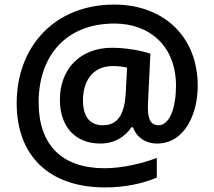

<svg xmlns="http://www.w3.org/2000/svg" viewBox="-20 -734 938 840"><path d="M845 -358C845 -578 692 -714 480 -714C217 -714 53 -528 53 -283C53 -51 196 86 440 86C527 86 604 69 666 43V-43C600 -18 515 2 437 2C250 2 149 -101 149 -286C149 -486 265 -631 481 -631C635 -631 750 -532 750 -359C750 -264 723 -186 673 -186C649 -186 627 -200 627 -260C627 -264 627 -278 628 -295L638 -499C602 -512 532 -525 470 -525C330 -525 242 -431 242 -298C242 -183 306 -106 419 -106C485 -106 529 -139 555 -177H562C575 -137 614 -106 667 -106C787 -106 845 -234 845 -358ZM343 -296C343 -370 378 -445 474 -445C498 -445 520 -442 536 -438L530 -325C525 -242 500 -186 431 -186C377 -186 343 -218 343 -296Z"/></svg>

Font: Noto Sans Thaana SemiBold
Style: Regular
Weight: 600
Designer: David Williams
Foundry: Google Inc.
Version: Version 3.001